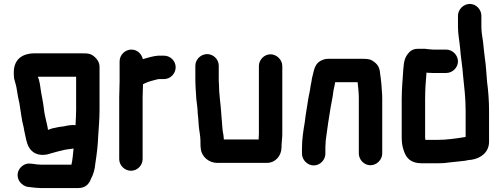

<svg xmlns="http://www.w3.org/2000/svg" viewBox="-20 -788 2556 976"><path d="M277 -142 259 -138C250 -137 243 -135 236 -132L224 -128L221 -146L216 -168C210 -191 205 -216 202 -243C199 -269 193 -295 189 -319C185 -344 182 -379 172 -398H367V-229C367 -203 365 -180 364 -152C344 -154 323 -150 306 -146L291 -144C289 -144 279 -142 277 -142ZM50 -419C50 -407 51 -397 52 -388C55 -374 63 -353 65 -335C69 -309 73 -286 79 -261C86 -221 90 -177 100 -142L104 -120C111 -91 114 -61 128 -38C151 0 195 8 241 -9C266 -16 284 -21 311 -27L325 -29C330 -30 335 -30 340 -31L354 -33C351 -6 349 26 343 49H188C179 49 155 47 148 45L138 44C104 38 74 65 70 94C65 128 92 157 121 162L131 163C142 165 175 168 188 168H377C415 168 433 147 443 120C456 95 462 73 465 40C472 -5 477 -44 479 -93C482 -141 486 -182 486 -231V-449C486 -466 479 -481 466 -494C445 -515 432 -517 396 -517H158C92 -517 50 -486 50 -419Z M873 -446C873 -478 846 -505 814 -505H784C758 -503 732 -495 708 -488C707 -487 707 -487 706 -487C701 -513 678 -536 648 -536C616 -536 588 -509 588 -476V-374C588 -350 586 -319 586 -293V21C586 53 614 80 646 80C678 80 705 53 705 21V-295C705 -316 707 -340 707 -360C722 -368 744 -376 762 -380C771 -382 781 -386 790 -386H814C846 -386 873 -414 873 -446Z M973 -454V-386C973 -353 976 -318 978 -285C980 -266 985 -233 985 -213C986 -204 987 -194 988 -183L990 -153C992 -124 999 -99 999 -71V-56C999 -46 1000 -37 1001 -29C1006 8 1041 40 1084 40H1336C1380 40 1411 4 1411 -39C1411 -67 1416 -89 1415 -118V-452C1415 -484 1387 -512 1355 -512C1323 -512 1296 -484 1296 -452V-116C1296 -107 1296 -98 1295 -90V-79H1118C1117 -86 1117 -93 1116 -100C1109 -131 1110 -159 1106 -193L1104 -221C1101 -266 1093 -312 1093 -360C1092 -369 1092 -377 1092 -386V-454C1092 -486 1065 -513 1033 -513C1001 -513 973 -486 973 -454Z M1634 -7V-34C1634 -39 1634 -46 1635 -57C1635 -66 1636 -75 1637 -83C1644 -136 1652 -192 1661 -244C1665 -269 1672 -296 1674 -320L1676 -332C1679 -344 1681 -354 1683 -366C1683 -367 1683 -369 1684 -370H1798C1800 -345 1804 -320 1804 -292V-8C1804 24 1831 52 1863 52C1895 52 1923 24 1923 -8V-291C1923 -303 1922 -315 1921 -328L1919 -358C1918 -375 1915 -392 1913 -408C1911 -439 1904 -456 1884 -472C1867 -486 1853 -489 1827 -489H1670C1645 -489 1634 -491 1612 -480C1585 -467 1577 -440 1570 -407C1566 -393 1565 -386 1563 -372C1561 -360 1557 -345 1556 -332C1554 -318 1551 -308 1548 -292C1542 -249 1534 -210 1529 -165C1522 -124 1515 -81 1515 -34V-7C1515 25 1543 53 1575 53C1607 53 1634 25 1634 -7Z M2248 -536H2185C2180 -536 2174 -536 2169 -537C2155 -537 2144 -541 2130 -540H2104C2086 -540 2071 -534 2060 -522C2037 -498 2033 -474 2030 -434C2027 -383 2022 -338 2022 -282V-93C2022 -68 2024 -47 2031 -27C2044 17 2069 42 2124 42H2204C2224 42 2244 41 2261 38L2281 36C2295 35 2314 32 2327 31L2345 29C2357 26 2364 25 2377 24C2424 17 2466 -14 2466 -67V-226C2466 -276 2462 -327 2456 -372C2452 -413 2451 -453 2445 -490L2441 -524C2440 -534 2439 -543 2438 -551C2436 -586 2427 -615 2427 -650V-708C2427 -740 2400 -768 2368 -768C2336 -768 2308 -740 2308 -708V-652C2308 -613 2316 -578 2319 -542C2322 -496 2331 -451 2334 -403C2340 -347 2347 -288 2347 -226V-92C2344 -92 2343 -92 2342 -91C2298 -84 2252 -77 2204 -77H2142V-81C2141 -85 2141 -89 2141 -93V-282C2141 -331 2144 -375 2148 -419C2151 -418 2155 -418 2158 -418C2167 -417 2176 -417 2185 -417H2248C2280 -417 2308 -444 2308 -476C2308 -508 2280 -536 2248 -536Z"/></svg>

Font: Electronic
Style: Nord
Weight: 900
Version: Version 1.011